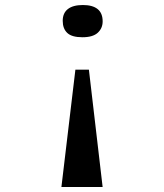

<svg xmlns="http://www.w3.org/2000/svg" viewBox="-20 -745 654 765"><path d="M334.2 -467.5 388.9 0H224.7L280.4 -467.5ZM310.5 -725Q348.8 -725 368.9 -708.9Q389 -692.7 389 -659.8Q389 -632.6 369.6 -614.6Q350.2 -596.6 308.5 -596.6Q266.1 -596.6 248 -613.8Q229.9 -631 229.9 -661.9Q229.9 -693 250.5 -709Q271 -725 310.5 -725Z"/></svg>

Font: Intel One Mono Light
Style: Regular
Weight: 300
Monospace: yes
Designer: Fred Shallcrass
Foundry: Frere-Jones Type LLC
Version: Version 1.004